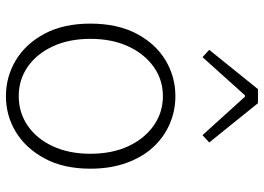

<svg xmlns="http://www.w3.org/2000/svg" viewBox="-138 -716 867 630"><g transform="rotate(90 295.0 -400.5)"><path d="M295 13Q231 13 177 -19.5Q123 -52 90 -114Q57 -176 57 -264Q57 -353 90 -415.5Q123 -478 177 -510.5Q231 -543 295 -543Q343 -543 386 -524.5Q429 -506 462 -470.5Q495 -435 514 -382.5Q533 -330 533 -264Q533 -176 499.5 -114Q466 -52 412.5 -19.5Q359 13 295 13ZM295 -29Q349 -29 392 -58.5Q435 -88 459.5 -141Q484 -194 484 -264Q484 -335 459.5 -388Q435 -441 392 -471.5Q349 -502 295 -502Q241 -502 198.5 -471.5Q156 -441 131.5 -388Q107 -335 107 -264Q107 -194 131.5 -141Q156 -88 198.5 -58.5Q241 -29 295 -29ZM143 -654 272 -814H318L447 -654L423 -632L297 -771H292L167 -632Z"/></g></svg>

Font: Noto Sans KR ExtraLight
Style: Regular
Weight: 250
Designer: Ryoko NISHIZUKA  (kana, bopomofo & ideographs); Paul D. Hunt (Latin, Greek & Cyrillic); Sandoll Communications , Soo-you
Foundry: Adobe
Version: Version 2.004-H2;hotconv 1.0.118;makeotfexe 2.5.65603